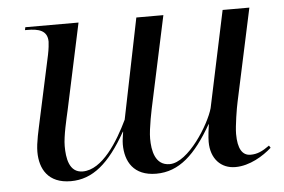

<svg xmlns="http://www.w3.org/2000/svg" viewBox="-44 -596 982 665"><g transform="rotate(-5 447.0 -263.0)"><path d="M749 10C799 10 847 -20 876 -46L871 -54C846 -36 828 -28 805 -28C776 -28 761 -53 761 -104C761 -131 771 -193 776 -215L845 -536H752L681 -201C666 -146 588 -20 523 -20C472 -20 463 -73 463 -114C463 -149 477 -215 483 -242L546 -536H452L381 -187C346 -114 289 -21 221 -21C173 -21 166 -73 166 -114C166 -149 181 -210 187 -237L251 -536H66L64 -526H72C110 -526 142 -519 142 -479C142 -473 140 -453 136 -434L88 -212C81 -178 70 -135 70 -102C70 -43 98 9 177 9C253 9 311 -40 371 -146H372C370 -131 367 -117 367 -102C367 -43 395 9 474 9C554 9 611 -45 669 -146H670C668 -133 664 -103 664 -85C664 -26 699 10 749 10Z"/></g></svg>

Font: Noto Serif Display
Style: Italic
Weight: 400
Italic angle: -12°
Designer: Monotype Design Team
Foundry: Monotype Imaging Inc.
Version: Version 2.009